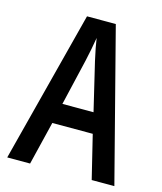

<svg xmlns="http://www.w3.org/2000/svg" viewBox="-108 -796 741 876"><g transform="rotate(15 262.5 -358.0)"><path d="M9 0H117L167 -205H358L408 0H515L330 -716H194ZM189 -301 240 -519C249 -559 256 -595 262 -632C266 -605 272 -571 282 -528L336 -301Z"/></g></svg>

Font: Kathrein 67 Medium Condensed
Style: Regular
Weight: 500
Width: 3
Designer: Lazydogs Typefoundry, based on Open Sans by Ascender Corporation
Foundry: Lazydogs Typefoundry
Version: Version 1.003;PS 001.003;hotconv 1.0.88;makeotf.lib2.5.64775